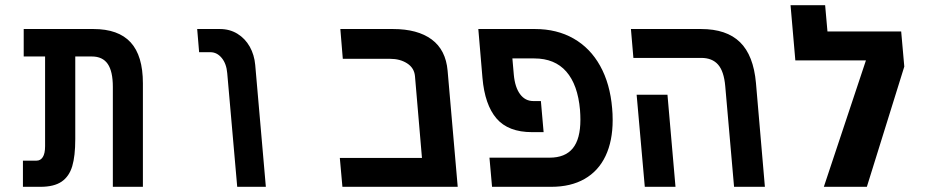

<svg xmlns="http://www.w3.org/2000/svg" viewBox="-20 -721 3640 741"><path d="M334.5 -503H270.5V-184Q270.5 -119 258.8 -79.5Q247 -40 217.8 -20Q188.5 0 136 0H68.5V-101H121Q136.5 -101 145.2 -114.8Q154 -128.5 154 -157V-503H71.5V-609H340.5Q437 -609 484.2 -557.5Q531.5 -506 531.5 -399.5V0H415.5V-385.5Q415.5 -445.5 395.8 -474.2Q376 -503 334.5 -503Z M792 -519.5H748.5L741 -609H828.5Q866.5 -609 896.2 -590.8Q926 -572.5 943.8 -541Q961.5 -509.5 965 -470.5L1006 0H895.5L857 -438.5Q854 -475 835.8 -497.2Q817.5 -519.5 792 -519.5Z M1291.5 -111.5H1608.5L1581.5 -427.5Q1578.5 -459 1551.2 -476.5Q1524 -494 1485.5 -494H1303L1293.5 -609H1496.5Q1591.5 -609 1646 -568.8Q1700.5 -528.5 1707.5 -448L1746.5 0H1301.5Z M1869 -112.5H2101Q2161 -112.5 2190.5 -148.5Q2220 -184.5 2220 -259Q2220 -276.5 2218.5 -296.5Q2210 -394 2165.5 -444.8Q2121 -495.5 2042 -495.5H1957.5L1963 -432.5Q1967.5 -384 1987.2 -357.5Q2007 -331 2038 -331H2067.5L2078 -211H2033.5Q1941.5 -211 1896.2 -263.8Q1851 -316.5 1842 -420.5L1826 -609H2044.5Q2129.5 -609 2193.8 -572.2Q2258 -535.5 2296.2 -466.8Q2334.5 -398 2342.5 -303Q2344.5 -282.5 2344.5 -257.5Q2344.5 -177 2317 -119Q2289.5 -61 2236.2 -30.5Q2183 0 2107.5 0H1879Z M2686.5 -497.5H2424.5L2415 -609H2685.5Q2784 -609 2836 -558.2Q2888 -507.5 2897.5 -401L2932 0H2813L2779 -388.5Q2774 -446 2751.2 -471.8Q2728.5 -497.5 2686.5 -497.5ZM2437 -355.5H2556L2587 0H2468.5Z M3458 -599.5 3470 -464 3325.5 0H3159.5L3322 -488H3049.5L3031 -701H3164.5L3173.5 -599.5Z"/></svg>

Font: JuliaMono SemiBold
Style: Italic
Weight: 600
Italic angle: -9°
Monospace: yes
Designer: cormullion
Foundry: corm
Version: Version 0.056; ttfautohint (v1.8.4)